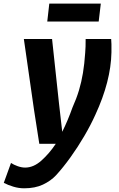

<svg xmlns="http://www.w3.org/2000/svg" viewBox="-80 -768 644 1038"><path d="M50.5 250Q21.5 250 -7.8 241.2Q-37 232.5 -59.5 220.5L-20.5 113Q-5.5 123 15.8 130.5Q37 138 56 138Q101.5 138 144 100Q186.5 62 221.5 9.5H132.5L104 -173.5L49 -557H201.5L239 -208.5L256.5 -55.5Q287.5 -118 311.5 -186Q333.5 -235 347 -280Q360.5 -325 368.5 -373.8Q376.5 -422.5 380.5 -481.5Q382 -497 382.5 -516.2Q383 -535.5 383 -557H521Q522 -548 522.5 -529Q523 -510 522.5 -485Q519.5 -329 435.5 -147.5Q410.5 -92 375.5 -32.2Q340.5 27.5 301 82.5Q261.5 137.5 223 179.5Q194.5 210 152 230Q109.5 250 50.5 250ZM175.5 -651.5 186.5 -748.5H465L453.5 -651.5Z"/></svg>

Font: Merriweather Sans Italic
Style: Bold
Weight: 700
Italic angle: -7.5°
Designer: Eben Sorkin
Foundry: Eben Sorkin
Version: Version 1.008; ttfautohint (v1.7.19-72a1) -l 8 -r 50 -G 200 